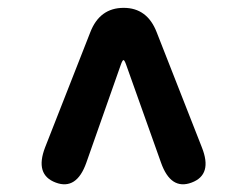

<svg xmlns="http://www.w3.org/2000/svg" viewBox="-20 -780 629 489"><path d="M122 -315Q68 -335 95 -405L210 -698Q234 -760 295 -760Q355 -760 379 -698L494 -405Q522 -335 468 -315Q415 -295 390 -366L301 -616Q297 -627 294.5 -627Q292 -627 288 -616L200 -366Q175 -295 122 -315Z"/></svg>

Font: Resource Han Rounded KR
Style: Bold
Weight: 700
Designer: Cyano Hao (round all glyphs); Ryoko NISHIZUKA 西塚涼子 (kana, bopomofo & ideographs); Paul D. Hunt (Latin, Greek & Cyrillic)
Foundry: Cyano Hao
Version: 0.990